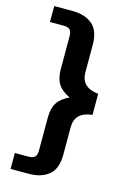

<svg xmlns="http://www.w3.org/2000/svg" viewBox="-141 -862 734 1093"><g transform="rotate(15 226.0 -315.0)"><path d="M37 71H116Q143 71 154.5 60Q166 49 166 22V-172Q166 -226 186.5 -259Q207 -292 256 -315Q207 -338 186.5 -371Q166 -404 166 -458V-652Q166 -679 154.5 -690Q143 -701 116 -701H37V-795H143Q218 -795 262 -758.5Q306 -722 306 -639V-476Q306 -388 408 -377V-253Q306 -242 306 -154V9Q306 92 262 128.5Q218 165 143 165H37Z"/></g></svg>

Font: Maitree
Style: Bold
Weight: 700
Designer: CadsonDemak Team
Foundry: CadsonDemak
Version: Version 1.002